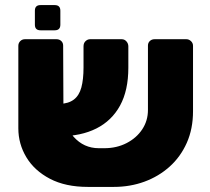

<svg xmlns="http://www.w3.org/2000/svg" viewBox="-20 -725 824 754"><path d="M390 -143Q438 -143 477 -163Q516 -183 538.5 -217Q561 -251 561 -293V-546Q561 -557 568.5 -564Q576 -571 587 -571H712Q722 -571 730 -563.5Q738 -556 738 -545V-288Q738 -219 713.5 -164Q689 -109 646 -70.5Q603 -32 547 -11.5Q491 9 427 9H325Q237 9 176 -23Q115 -55 83.5 -107.5Q52 -160 52 -221V-545Q52 -556 59.5 -563.5Q67 -571 78 -571H202Q213 -571 220.5 -564Q228 -557 228 -546L229 -316Q229 -233 269 -188Q309 -143 368 -143ZM214 -190V-317Q249 -318 270 -334Q291 -350 299.5 -381.5Q308 -413 308 -460V-543Q308 -556 316 -563.5Q324 -571 334 -571H458Q469 -571 476.5 -562.5Q484 -554 484 -543V-459Q484 -370 451.5 -310.5Q419 -251 358.5 -220.5Q298 -190 214 -190ZM139 -606Q117 -606 117 -628V-683Q117 -705 139 -705H195Q217 -705 217 -683V-628Q217 -606 195 -606Z"/></svg>

Font: Rubik ExtraBold
Style: Regular
Weight: 800
Designer: Hubert and Fischer
Foundry: Hubert and Fischer
Version: Version 2.300;gftools[0.9.30]